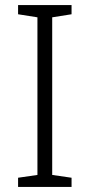

<svg xmlns="http://www.w3.org/2000/svg" viewBox="-20 -734 351 754"><path d="M261 0H51V-36L127 -47V-666L51 -678V-714H261V-678L185 -666V-47L261 -36Z"/></svg>

Font: Noto Sans Arabic UI Lt
Style: Regular
Weight: 300
Designer: Monotype Design Team, Nadine Chahine and Nizar Qandah
Foundry: Monotype Imaging Inc.
Version: Version 2.010; ttfautohint (v1.8.4.7-5d5b)